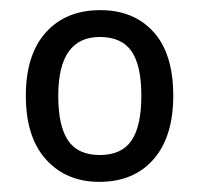

<svg xmlns="http://www.w3.org/2000/svg" viewBox="-20 -742 393 379"><path d="M322 -553Q322 -472 283 -427.5Q244 -383 176 -383Q111 -383 71 -427Q31 -471 31 -553Q31 -634 70.5 -678Q110 -722 178 -722Q244 -722 283 -679Q322 -636 322 -553ZM95 -553Q95 -493 114.5 -464.5Q134 -436 177 -436Q220 -436 239.5 -464.5Q259 -493 259 -553Q259 -613 239.5 -641Q220 -669 177 -669Q95 -669 95 -553Z"/></svg>

Font: Noto Sans Thai SemCond
Style: Regular
Weight: 400
Width: 4
Designer: Monotype Design Team
Foundry: Monotype Imaging Inc.
Version: Version 2.002; ttfautohint (v1.8.4.7-5d5b)